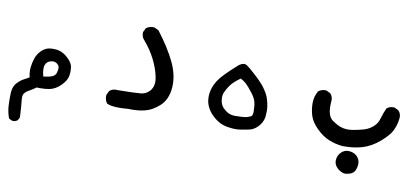

<svg xmlns="http://www.w3.org/2000/svg" viewBox="-60 -454 2120 983"><g transform="rotate(10 1000.0 37.0)"><path d="M8.3 263.2Q7.3 244.6 7.3 228Q7.3 211.4 7.8 198.7Q8.3 186 10.7 176.3Q15.6 156.2 27.8 143.1Q45.4 124.5 62 116.2Q75.7 109.4 88.9 101.1Q84.5 82.5 84.5 64.9Q84.5 58.1 85 51.8Q87.4 27.3 95.2 3.9Q103 -21 122.1 -40Q139.2 -57.1 160.2 -61.5Q170.9 -63.5 182.6 -63.5Q194.3 -63.5 207.5 -61.5Q236.8 -56.2 264.2 -28.8Q285.6 -7.3 288.6 13.2Q290 22.9 290 34.2Q290 45.4 287.6 59.1Q283.2 83.5 257.1 109.6Q231 135.7 200.7 142.1Q178.7 146.5 150.9 146.5Q142.6 146.5 133.3 146Q117.2 158.2 100.1 167.5Q83.5 176.3 74.7 187.5Q68.4 194.8 68.4 210.9Q68.4 216.8 69.3 224.1Q72.8 252.4 75.7 312L67.9 326.7Q58.6 335.9 45.4 335.9Q39.6 335.9 37.6 335L22 327.1Q10.3 295.9 8.3 263.2ZM226.6 27.8Q226.6 16.1 213.9 6.8Q205.1 0 193.4 0Q187 0 180.7 2Q160.6 6.3 153.3 27.3Q150.9 35.6 150.9 46.4Q150.9 63 157.2 85Q184.6 82 202.1 75.2Q217.3 68.4 221.7 56.2Q226.6 41.5 226.6 27.8Z M620.6 -221.7Q620.6 -224.6 620.6 -228L631.3 -249.5L632.3 -250.5Q647.5 -261.7 667 -261.7Q669.9 -261.7 674.3 -261.2L696.8 -250.5Q756.3 -172.9 789.1 -105Q817.4 -45.4 817.4 9.3Q817.4 17.6 816.9 25.9Q812 88.4 775.4 122.3Q738.8 156.2 698.7 165.5Q667 172.9 631.8 172.9Q624 172.9 616.2 172.4Q588.9 174.8 567.4 174.8Q522.5 174.8 504.4 165L503.4 164.6L502.4 163.6Q491.2 148.4 491.2 128.4Q491.2 125 491.7 120.6L502.4 99.1L503.4 98.6Q516.6 86.9 536.1 86.9Q539.1 86.9 542 87.4Q626 86.4 661.1 83.5Q694.3 80.6 713.4 55.2Q726.6 37.6 726.6 12.2Q726.6 1 724.1 -11.7Q715.8 -54.7 693.1 -100.1Q670.4 -145.5 635.7 -186Q620.6 -201.2 620.6 -221.7Z M1008.8 40.5Q1008.8 -3.4 1034.7 -44.9Q1055.7 -78.6 1132.3 -146Q1148.4 -157.2 1159.7 -157.2Q1166 -157.2 1172.4 -153.8Q1185.1 -146 1221.4 -112.8Q1257.8 -79.6 1275.4 -55.7Q1293 -31.7 1301 -11.2Q1309.1 9.3 1313 34.7Q1314.9 48.3 1314.9 62Q1314.9 75.7 1313.5 88.9Q1309.6 120.6 1285.6 144.5Q1266.6 163.6 1245.1 168.5Q1223.6 173.3 1198.2 177.2Q1185.1 179.2 1171.6 179.2Q1158.2 179.2 1145 177.2Q1120.6 175.3 1098.4 166Q1076.2 156.7 1054.2 136.7Q1031.7 116.7 1019 89.4Q1008.8 67.4 1008.8 40.5ZM1076.7 31.2Q1076.7 39.1 1078.1 47.9Q1082 70.8 1096.2 85Q1110.4 99.1 1125 106Q1139.6 112.8 1159.2 112.8Q1178.7 112.8 1192.6 111.8Q1206.5 110.8 1211.9 109.9Q1217.3 108.9 1222.2 107.4Q1232.4 104.5 1242.2 99.1Q1249 93.8 1249 73.2Q1249 61 1247.3 43.5Q1245.6 25.9 1239 11.2Q1232.4 -3.4 1220.7 -18.1Q1197.3 -48.3 1184.6 -60.1Q1171.9 -71.8 1154.8 -80.6Q1117.7 -54.2 1102.8 -32.2Q1087.9 -10.3 1080.6 7.8Q1076.7 18.6 1076.7 31.2Z M1706.5 249Q1706.5 222.2 1726.6 203.1Q1741.7 189 1762.2 189Q1767.6 189 1772.9 189.9Q1799.8 194.3 1813.5 213.9Q1823.2 227.5 1823.2 245.6Q1823.2 252.4 1821.3 261.7Q1816.4 287.6 1800 296.9Q1783.7 306.2 1760.7 306.2H1760.3Q1738.8 301.8 1722.7 285.6Q1706.5 269.5 1706.5 249ZM1555.7 -84.5Q1571.3 -96.7 1590.8 -96.7Q1593.8 -96.7 1598.1 -96.2L1619.6 -85.4L1620.1 -84.5Q1631.8 -71.3 1631.8 -51.8Q1631.8 -48.8 1631.1 -41Q1630.4 -33.2 1630.4 -22Q1630.4 31.7 1656.7 50.3Q1690.4 74.2 1714.8 78.6Q1739.3 83.5 1767.3 78.6Q1795.4 73.7 1821.3 66.4Q1851.6 57.1 1872.6 36.1Q1888.7 20 1895 -3.4Q1903.3 -32.2 1915.5 -59.1L1916.5 -59.6Q1929.7 -71.3 1949.2 -71.3Q1952.1 -71.3 1956.5 -70.8L1978 -60.1L1978.5 -59.1Q1990.7 -45.4 1990.7 -26.9Q1990.7 -21.5 1989.7 -15.6Q1985.8 14.2 1972.7 42.5Q1959.5 70.8 1917.5 107.2Q1875.5 143.6 1827.1 157.7Q1785.2 169.4 1738.8 169.4Q1728.5 169.4 1725.1 169.4Q1689 165.5 1656.2 152.3Q1623 139.2 1590.8 107.7Q1558.6 76.2 1548.6 44.9Q1538.6 13.7 1538.6 -20.8Q1538.6 -55.2 1555.7 -84.5Z"/></g></svg>

Font: Bakudai
Style: Medium
Weight: 500
Version: Version 1.48